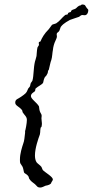

<svg xmlns="http://www.w3.org/2000/svg" viewBox="-20 -703 414 857"><path d="M373 -661C357 -677 365 -682 347 -683C343 -683 341 -679 340 -679C328 -678 322 -667 318 -665C312 -661 305 -661 300 -657C298 -656 297 -651 296 -650C293 -647 289 -649 286 -646C284 -646 283 -641 282 -639C279 -637 274 -638 271 -636C256 -624 247 -609 231 -599C225 -596 216 -595 212 -592C209 -589 204 -580 198 -573C177 -552 168 -535 161 -519C160 -515 153 -519 153 -511C153 -508 154 -504 154 -502C154 -501 147 -492 147 -490C144 -477 144 -458 143 -453C141 -442 137 -433 136 -428C129 -398 131 -366 125 -344C125 -342 119 -335 118 -333C115 -327 116 -324 114 -318C113 -316 108 -310 106 -308C98 -286 92 -284 74 -271C61 -261 48 -261 48 -245C48 -231 64 -229 78 -212C80 -210 80 -204 81 -202C88 -190 100 -183 100 -168C100 -153 94 -123 92 -118C92 -117 92 -116 92 -116C92 -114 92 -112 92 -110C90 -91 88 -72 84 -63C78 -45 69 -17 69 9C69 14 69 20 70 24C71 28 77 34 81 42C85 52 86 65 88 68C91 72 101 75 106 83C108 85 109 91 110 94C117 106 127 112 136 119C146 128 146 134 160 134C169 134 177 128 183 126C195 124 208 120 209 112C209 110 216 103 216 98C216 86 182 67 172 57C169 54 168 47 165 42C159 34 147 27 143 21C138 13 136 2 136 -9C136 -42 151 -84 158 -103C161 -113 158 -136 165 -136C167 -143 167 -148 167 -153C167 -160 165 -166 165 -175C165 -178 166 -182 166 -186C166 -194 161 -197 158 -206C155 -213 155 -225 154 -228C145 -245 118 -261 118 -274C118 -286 131 -291 136 -296C138 -299 137 -305 139 -308C150 -318 167 -325 172 -333C174 -336 174 -348 180 -358C180 -360 186 -363 187 -366C191 -372 194 -378 194 -384C194 -388 197 -390 198 -392C202 -407 205 -426 209 -435C213 -446 214 -472 216 -479C218 -490 217 -492 220 -501C223 -515 234 -531 234 -540C234 -543 233 -547 233 -551C234 -559 240 -557 245 -566C248 -572 250 -582 252 -584C265 -601 288 -611 292 -614C304 -619 323 -624 333 -628C336 -631 343 -636 347 -636C351 -636 354 -635 358 -635C368 -635 374 -646 374 -656C374 -658 374 -660 373 -661Z"/></svg>

Font: Jim Nightshade
Style: Regular
Weight: 400
Designer: Astigmatic (AOETI)
Foundry: Astigmatic (AOETI)
Version: Version 1.000